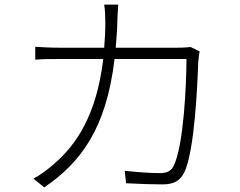

<svg xmlns="http://www.w3.org/2000/svg" viewBox="-20 -797 1040 833"><path d="M846 -574 807 -593C794 -592 778 -590 750 -590H482C485 -625 488 -662 489 -701C490 -725 491 -755 493 -777H432C436 -754 437 -723 437 -700C437 -661 435 -625 432 -590H238C199 -590 164 -592 133 -594V-538C165 -541 196 -541 239 -541H428C399 -299 312 -168 210 -82C186 -61 151 -35 125 -22L172 16C330 -92 441 -238 477 -541H789C789 -435 777 -162 733 -77C722 -53 701 -46 674 -46C630 -46 577 -50 521 -56L527 -2C581 1 638 3 684 3C732 3 759 -10 779 -48C825 -141 837 -438 840 -527C841 -541 843 -556 846 -574Z"/></svg>

Font: Noto Sans SC Light
Style: Regular
Weight: 300
Designer: Ryoko NISHIZUKA 西塚涼子 (kana, bopomofo & ideographs); Paul D. Hunt (Latin, Greek & Cyrillic); Sandoll Communications 산돌커뮤니
Foundry: Adobe
Version: Version 2.004;hotconv 1.0.118;makeotfexe 2.5.65603